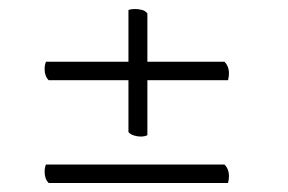

<svg xmlns="http://www.w3.org/2000/svg" viewBox="-20 -586 640 426"><path d="M292 -283Q285 -283 277 -285.5Q269 -288 265 -293V-408H88Q79 -417 79 -433Q79 -442 82 -449H265V-564Q271 -566 280 -566Q287 -566 295 -564Q303 -562 307 -556V-449H478Q488 -439 488 -423Q488 -416 486 -408H307V-286Q301 -283 292 -283ZM88 -180Q79 -189 79 -205Q79 -214 82 -221H478Q488 -211 488 -195Q488 -188 486 -180Z"/></svg>

Font: Petrona Light
Style: Regular
Weight: 300
Designer: Ringo R. Seeber
Foundry: Ringo R. Seeber
Version: Version 2.001; ttfautohint (v1.8.3)